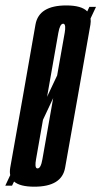

<svg xmlns="http://www.w3.org/2000/svg" viewBox="-67 -700 382 724"><path d="M-47 0 -28.5 -39.5Q-31 -52 -28.5 -67.5Q-16 -139 19.5 -337.5Q54 -535.5 66.8 -607.5Q79.5 -679.5 183 -679.5Q240.5 -679.5 262 -657L270 -674H295L274.5 -630.5Q276 -620 274 -607.5Q261 -535 226.5 -337.5Q191 -139 178.5 -67.5Q166 4 62.5 4Q8 4 -14 -15.5L-21.5 0ZM110 -334 148.5 -415.5Q172 -549 177 -576.5Q182 -605.5 174 -610Q172.5 -610.5 171 -610.5Q159 -610.5 153 -576.2Q147 -542 111 -337.5Q110.5 -335.5 110 -334ZM75 -65Q87 -65 93 -100Q99 -134.5 133.5 -330L95 -248Q73.5 -126.5 69 -100Q63.5 -70 71.5 -65.5Q73 -65 75 -65Z"/></svg>

Font: Anybody UltraCondensed Medium
Style: Italic
Weight: 500
Width: 1
Italic angle: -10°
Designer: Tyler Finck
Foundry: Etcetera Type Company
Version: Version 1.010; ttfautohint (v1.8.3) -l 8 -r 50 -G 200 -x 14 